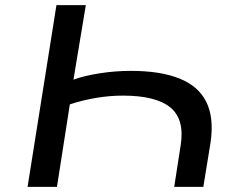

<svg xmlns="http://www.w3.org/2000/svg" viewBox="-20 -725 922 745"><path d="M87 0 199 -705H313L265 -416Q306 -431 366.5 -440.5Q427 -450 488 -450Q602 -450 676 -420.5Q750 -391 780.5 -329.5Q811 -268 797 -172L769 0H656L681 -161Q697 -262 641 -308Q585 -354 457 -354Q405 -354 352 -345Q299 -336 251 -320L201 0Z"/></svg>

Font: Nunito Sans 7pt Expanded Medium
Style: Italic
Weight: 500
Width: 7
Italic angle: -9°
Designer: Vernon Adams
Foundry: Vernon Adams
Version: Version 3.101;gftools[0.9.27]